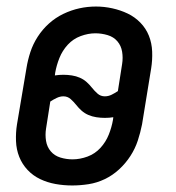

<svg xmlns="http://www.w3.org/2000/svg" viewBox="-20 -560 540 588"><path d="M201 8Q175 8 150 3.5Q125 -1 103 -11.5Q81 -22 64.5 -39.5Q48 -57 39 -79.5Q30 -102 29 -128Q28 -154 32 -179L61 -351Q65 -376 73 -400.5Q81 -425 95.5 -447.5Q110 -470 130 -488Q150 -506 174 -517.5Q198 -529 223 -534.5Q248 -540 274 -540Q299 -540 324 -534.5Q349 -529 371 -518.5Q393 -508 410 -490.5Q427 -473 436 -450.5Q445 -428 446 -402Q447 -376 443 -351L415 -179Q410 -154 402 -129.5Q394 -105 379.5 -82.5Q365 -60 345 -41.5Q325 -23 301 -11.5Q277 0 251.5 4Q226 8 201 8ZM301 -265Q312 -265 322 -270Q332 -275 341 -281L354 -364Q357 -383 354 -401.5Q351 -420 339.5 -433.5Q328 -447 309.5 -452.5Q291 -458 272 -458Q250 -458 227 -449.5Q204 -441 187.5 -423Q171 -405 162 -382.5Q153 -360 149 -337L148 -329Q154 -330 161 -330.5Q168 -331 174 -331Q187 -331 200 -329Q213 -327 224.5 -322Q236 -317 245 -309Q254 -301 261.5 -291.5Q269 -282 278.5 -273.5Q288 -265 301 -265ZM202 -72Q225 -72 248 -80.5Q271 -89 287.5 -107Q304 -125 313 -147.5Q322 -170 326 -193L327 -201Q321 -200 314.5 -199.5Q308 -199 301 -199Q288 -199 275 -201Q262 -203 250.5 -208Q239 -213 230 -221Q221 -229 213.5 -238.5Q206 -248 196.5 -256.5Q187 -265 174 -265Q164 -265 153.5 -260Q143 -255 134 -249L121 -166Q118 -147 121 -128.5Q124 -110 135.5 -96.5Q147 -83 165 -77.5Q183 -72 202 -72Z"/></svg>

Font: Iosevka Slab Medium Oblique
Style: Regular
Weight: 500
Italic angle: -9°
Monospace: yes
Designer: Belleve Invis
Foundry: Belleve Invis
Version: Version 11.1.1; ttfautohint (v1.8.3)